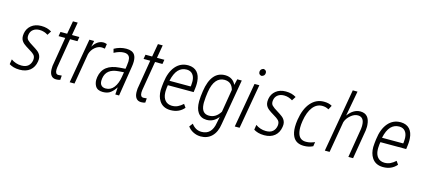

<svg xmlns="http://www.w3.org/2000/svg" viewBox="-66 -1298 4601 2086"><g transform="rotate(15 2234.0 -255.0)"><path d="M309.1 -195.3Q316.9 -178.2 316.9 -155.3Q316.9 -143.1 314.5 -129.4Q304.2 -64 259.8 -27.3Q237.3 -8.8 208.3 0.2Q179.2 9.3 143.1 9.3Q104.5 9.3 74.2 0.5Q43.9 -8.8 25.4 -21L24.9 -21.5V-22L33.2 -75.2L33.7 -77.1L35.2 -76.2Q57.1 -60.1 86.9 -49.8Q116.7 -39.6 149.9 -39.6Q199.2 -39.6 226.1 -63Q253.4 -86.9 260.3 -127.9Q261.7 -136.7 261.2 -144Q261.2 -170.4 246.1 -187Q225.6 -208.5 180.7 -233.9Q148.4 -252.9 125 -271.5Q101.6 -290 90.3 -315.9Q83.5 -332.5 83.5 -355.5Q83.5 -368.2 85.9 -382.8Q95.2 -439.9 138.7 -475.6Q183.1 -511.2 250 -511.2Q250.5 -511.2 251 -511.2Q284.2 -511.2 314 -503.4Q342.8 -495.1 365.7 -481L366.7 -480.5L366.2 -479.5L339.4 -437L338.4 -435.5L337.4 -436Q317.9 -448.7 293.9 -456.5Q269.5 -464.4 243.7 -464.4Q200.7 -464.4 172.6 -443.1Q144.5 -421.9 138.7 -383.8Q137.2 -375 137.2 -366.7Q137.2 -340.8 152.3 -324.7Q172.9 -303.7 217.8 -277.3Q249 -258.3 272.9 -240.2Q297.4 -221.7 309.1 -195.3Z M530.8 -97.7Q530.8 -95.2 530.8 -92.8Q530.8 -44.9 565.4 -44.4L601.6 -47.4L603 -47.9V-45.9L599.6 0V1L598.6 1.5Q578.6 8.3 554.7 8.3Q553.2 8.3 551.8 8.3Q517.1 7.8 498.5 -15.6Q480 -38.6 478 -79.6Q477.5 -87.9 478 -95.7Q478 -109.9 479 -123L533.7 -452.6H460H458.5L459 -454.6L466.8 -501V-502H467.8H542L567.9 -648.4H621.6L596.2 -502H677.7H679.2V-500.5L671.4 -454.1L670.9 -452.6H669.9H587.9L532.7 -122.1Z M868.2 -425.3Q831.5 -394 817.9 -346.2L759.3 -1L758.8 0H757.8H706.1H704.6L705.1 -1.5L792 -501L792.5 -502H793.5H844.2H845.7L845.2 -500L831.1 -433.6Q879.9 -512.7 948.2 -512.7Q950.7 -512.7 953.6 -512.7Q964.4 -512.2 986.3 -505.4H987.8L987.3 -503.9L980 -453.1V-451.7H978.5Q957.5 -455.6 947.3 -455.6Q946.3 -455.6 944.8 -455.6Q903.8 -455.6 868.2 -425.3Z M1238.3 -206.1 1246.6 -257.3 1187.5 -252.9Q1119.6 -248 1081.8 -218.5Q1043.9 -189 1035.2 -133.8Q1032.7 -118.7 1032.7 -106Q1032.7 -77.1 1044.4 -60.5Q1061.5 -35.6 1099.6 -35.6Q1155.3 -35.6 1190.4 -81.5Q1226.1 -127.9 1238.3 -206.1ZM1137.2 -502Q1171.9 -511.2 1206.5 -511.2Q1276.9 -511.2 1302.7 -469.7Q1319.3 -442.9 1319.3 -396Q1319.3 -370.1 1314 -337.9L1260.7 -1V0H1259.3H1219.2H1218.3V-1L1223.1 -80.6H1222.2Q1198.7 -42 1166 -16.6Q1149.4 -3.4 1127.4 2.9Q1105.5 9.3 1079.1 9.3Q1017.1 9.3 993.7 -31.7Q977.1 -61 976.6 -99.6Q976.6 -115.2 979.5 -132.3Q991.7 -207 1044.4 -247.6Q1096.7 -287.1 1187 -293.5L1252.9 -298.3L1258.3 -334Q1262.7 -363.3 1263.2 -385.3Q1263.2 -418 1253.4 -435.5Q1236.8 -464.4 1193.4 -464.4Q1144 -464.4 1083.5 -432.6L1082.5 -431.6L1082 -433.1L1071.3 -473.6V-474.6L1072.3 -475.1Q1102.1 -492.2 1137.2 -502Z M1486.8 -97.7Q1486.8 -95.2 1486.8 -92.8Q1486.8 -44.9 1521.5 -44.4L1557.6 -47.4L1559.1 -47.9V-45.9L1555.7 0V1L1554.7 1.5Q1534.7 8.3 1510.7 8.3Q1509.3 8.3 1507.8 8.3Q1473.1 7.8 1454.6 -15.6Q1436 -38.6 1434.1 -79.6Q1433.6 -87.9 1434.1 -95.7Q1434.1 -109.9 1435.1 -123L1489.7 -452.6H1416H1414.6L1415 -454.6L1422.9 -501V-502H1423.8H1498L1523.9 -648.4H1577.6L1552.2 -502H1633.8H1635.3V-500.5L1627.4 -454.1L1627 -452.6H1626H1543.9L1488.8 -122.1Z M1965.3 -433.6Q1942.9 -460.4 1902.8 -461.9Q1899.9 -461.9 1897 -461.9Q1842.8 -461.9 1805.2 -422.9Q1766.6 -381.8 1748 -295.9H1986.3L1988.8 -308.6Q1991.2 -326.2 1990.7 -344.7Q1990.7 -352.5 1990.7 -360.8Q1988.3 -406.7 1965.3 -433.6ZM1991.7 -56.6Q1934.6 9.3 1841.3 9.3Q1838.9 9.3 1835.9 9.3Q1753.4 7.8 1713.4 -54.2Q1682.1 -102.1 1682.1 -174.3Q1682.1 -195.3 1685.1 -218.3L1690.4 -264.6Q1705.1 -382.3 1761.7 -447.8Q1816.9 -511.2 1900.4 -511.2Q1903.3 -511.2 1906.2 -511.2Q1968.3 -509.3 2003.4 -471.2Q2037.6 -433.1 2042 -366.7Q2043 -353.5 2043 -340.8Q2043 -314.9 2039.6 -290L2033.7 -246.1V-245.1H2032.2H1743.7L1739.3 -217.3Q1736.3 -196.8 1736.3 -176.3Q1736.3 -167 1736.8 -157.2Q1739.3 -104.5 1766.1 -73.2Q1793 -42 1840.3 -40.5Q1842.8 -40.5 1844.7 -40.5Q1879.9 -40.5 1908.2 -54.2Q1938.5 -68.8 1965.3 -93.8L1966.3 -94.7L1967.3 -93.3L1991.7 -58.6L1992.2 -57.6Z M2181.6 -283.7 2174.3 -226.1Q2170.4 -189.5 2170.4 -164.1Q2170.4 -154.8 2170.9 -147Q2175.8 -42 2258.3 -41Q2260.3 -41 2261.7 -41Q2337.4 -41 2385.7 -119.1L2428.2 -376Q2406.2 -457.5 2331.1 -460.4Q2328.1 -460.4 2325.7 -460.9Q2268.6 -460.9 2232.9 -418.5Q2195.3 -374.5 2181.6 -283.7ZM2193.4 -455.1Q2240.7 -511.2 2317.4 -511.2Q2320.3 -511.2 2323.7 -511.2Q2365.2 -509.8 2395.5 -489.3Q2423.8 -469.7 2439.5 -434.6L2455.1 -501L2455.6 -502H2456.5H2504.4H2505.9V-500.5L2418 10.7Q2404.8 104 2354 153.3Q2305.2 200.7 2229.5 200.7Q2226.1 200.7 2222.7 200.2Q2183.1 199.2 2145 179.7Q2126 169.9 2110.8 157Q2095.7 144 2084.5 127.9L2083.5 127L2084.5 126.5L2112.8 89.8L2113.8 88.9L2114.7 89.8Q2157.7 147.9 2221.7 149.9Q2224.6 149.9 2227.5 149.9Q2283.2 149.9 2316.9 116.7Q2352.5 81.5 2363.3 13.2L2377.4 -58.1Q2324.2 9.8 2249 9.8Q2247.1 9.8 2245.1 9.8Q2181.2 8.8 2147.5 -39.1Q2116.7 -83 2116.7 -163.6Q2116.7 -170.4 2117.2 -177.2Q2117.7 -215.3 2127.4 -280.8Q2144.5 -397 2193.4 -455.1Z M2699.7 -606Q2667 -611.8 2667 -642.1Q2667 -643.6 2667 -645.5Q2669.4 -677.2 2703.6 -685.1H2704.1Q2736.8 -679.2 2737.3 -649.9Q2737.3 -647.5 2736.8 -645Q2734.9 -614.3 2700.2 -606H2699.7ZM2616.2 0H2614.7H2563.5H2562V-1.5L2649.4 -501V-502H2650.4H2702.1H2703.6V-500.5L2616.2 -1Z M3059.6 -195.3Q3067.4 -178.2 3067.4 -155.3Q3067.4 -143.1 3064.9 -129.4Q3054.7 -64 3010.3 -27.3Q2987.8 -8.8 2958.7 0.2Q2929.7 9.3 2893.6 9.3Q2855 9.3 2824.7 0.5Q2794.4 -8.8 2775.9 -21L2775.4 -21.5V-22L2783.7 -75.2L2784.2 -77.1L2785.6 -76.2Q2807.6 -60.1 2837.4 -49.8Q2867.2 -39.6 2900.4 -39.6Q2949.7 -39.6 2976.6 -63Q3003.9 -86.9 3010.7 -127.9Q3012.2 -136.7 3011.7 -144Q3011.7 -170.4 2996.6 -187Q2976.1 -208.5 2931.2 -233.9Q2898.9 -252.9 2875.5 -271.5Q2852.1 -290 2840.8 -315.9Q2834 -332.5 2834 -355.5Q2834 -368.2 2836.4 -382.8Q2845.7 -439.9 2889.2 -475.6Q2933.6 -511.2 3000.5 -511.2Q3001 -511.2 3001.5 -511.2Q3034.7 -511.2 3064.5 -503.4Q3093.3 -495.1 3116.2 -481L3117.2 -480.5L3116.7 -479.5L3089.8 -437L3088.9 -435.5L3087.9 -436Q3068.4 -448.7 3044.4 -456.5Q3020 -464.4 2994.1 -464.4Q2951.2 -464.4 2923.1 -443.1Q2895 -421.9 2889.2 -383.8Q2887.7 -375 2887.7 -366.7Q2887.7 -340.8 2902.8 -324.7Q2923.3 -303.7 2968.3 -277.3Q2999.5 -258.3 3023.4 -240.2Q3047.9 -221.7 3059.6 -195.3Z M3440.4 -13.2Q3396 9.3 3339.8 9.3Q3251 9.3 3216.8 -57.6Q3194.8 -100.1 3194.8 -165.5Q3194.8 -202.6 3201.7 -247.1Q3221.7 -373 3281.2 -441.9Q3341.3 -511.2 3428.2 -511.2Q3428.7 -511.2 3429.2 -511.2Q3485.4 -511.2 3520 -489.7L3520.5 -488.8L3520 -487.8L3497.1 -444.3L3496.1 -443.4L3495.1 -443.8Q3462.4 -462.4 3423.3 -462.4Q3360.8 -462.4 3317.4 -407.2Q3273.9 -351.6 3257.3 -248Q3251 -207.5 3251 -174.8Q3251 -127.4 3264.2 -94.7Q3286.6 -39.6 3350.6 -39.6Q3350.6 -39.6 3351.1 -39.6Q3377.9 -39.6 3399.9 -45.4Q3427.2 -52.7 3446.8 -61L3448.7 -62V-60.1L3441.4 -14.6V-13.7Z M3744.1 -429.7Q3702.6 -395 3688.5 -350.1L3628.4 0H3574.7L3698.7 -710.9H3752L3699.7 -427.7Q3760.7 -511.2 3838.9 -511.2Q3840.3 -511.2 3841.8 -511.2Q3940.4 -509.3 3949.2 -389.2L3950.2 -368.2L3947.3 -326.2L3892.6 0H3839.4L3893.6 -329.1L3896 -358.9Q3896 -363.3 3896 -367.7Q3896 -460.9 3825.7 -462.9Q3824.7 -462.9 3823.7 -462.9Q3783.2 -462.9 3744.1 -429.7Z M4356 -433.6Q4333.5 -460.4 4293.5 -461.9Q4290.5 -461.9 4287.6 -461.9Q4233.4 -461.9 4195.8 -422.9Q4157.2 -381.8 4138.7 -295.9H4377L4379.4 -308.6Q4381.8 -326.2 4381.3 -344.7Q4381.3 -352.5 4381.3 -360.8Q4378.9 -406.7 4356 -433.6ZM4382.3 -56.6Q4325.2 9.3 4231.9 9.3Q4229.5 9.3 4226.6 9.3Q4144 7.8 4104 -54.2Q4072.8 -102.1 4072.8 -174.3Q4072.8 -195.3 4075.7 -218.3L4081.1 -264.6Q4095.7 -382.3 4152.3 -447.8Q4207.5 -511.2 4291 -511.2Q4293.9 -511.2 4296.9 -511.2Q4358.9 -509.3 4394 -471.2Q4428.2 -433.1 4432.6 -366.7Q4433.6 -353.5 4433.6 -340.8Q4433.6 -314.9 4430.2 -290L4424.3 -246.1V-245.1H4422.9H4134.3L4129.9 -217.3Q4127 -196.8 4127 -176.3Q4127 -167 4127.4 -157.2Q4129.9 -104.5 4156.7 -73.2Q4183.6 -42 4231 -40.5Q4233.4 -40.5 4235.4 -40.5Q4270.5 -40.5 4298.8 -54.2Q4329.1 -68.8 4356 -93.8L4356.9 -94.7L4357.9 -93.3L4382.3 -58.6L4382.8 -57.6Z"/></g></svg>

Font: MAUL Condensed Light Italic
Style: Light Italic
Weight: 300
Italic angle: -12°
Designer: MAUL
Version: Version 1.0; 2020; ttfautohint (v1.8.3)